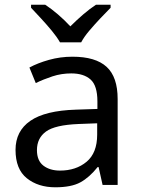

<svg xmlns="http://www.w3.org/2000/svg" viewBox="-20 -786 601 816"><path d="M288 -545Q386 -545 433 -502Q480 -459 480 -365V0H416L399 -76H395Q360 -32 321.5 -11Q283 10 215 10Q142 10 94 -28.5Q46 -67 46 -149Q46 -229 109 -272.5Q172 -316 303 -320L394 -323V-355Q394 -422 365 -448Q336 -474 283 -474Q241 -474 203 -461.5Q165 -449 132 -433L105 -499Q140 -518 188 -531.5Q236 -545 288 -545ZM314 -259Q214 -255 175.5 -227Q137 -199 137 -148Q137 -103 164.5 -82Q192 -61 235 -61Q303 -61 348 -98.5Q393 -136 393 -214V-262ZM235 -606Q222 -629 200 -655.5Q178 -682 154 -708Q130 -734 112 -753V-766H172Q198 -749 226 -725Q254 -701 279 -674Q306 -701 334 -725Q362 -749 388 -766H450V-753Q431 -734 406.5 -708Q382 -682 359.5 -655.5Q337 -629 325 -606Z"/></svg>

Font: Noto Sans Sora Sompeng
Style: Regular
Weight: 400
Designer: Monotype Design Team. David Williams.
Foundry: Monotype Imaging Inc.
Version: Version 2.101